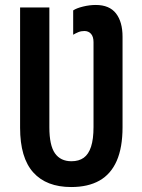

<svg xmlns="http://www.w3.org/2000/svg" viewBox="-20 -744 574 774"><path d="M267 10Q167 10 114 -49Q61 -108 61 -229V-714H179V-231Q179 -158 201.5 -126Q224 -94 268 -94Q298 -94 317.5 -108Q337 -122 347 -152.5Q357 -183 357 -232V-574Q357 -596 347 -607.5Q337 -619 320 -619Q307 -619 296 -614.5Q285 -610 275 -604V-702Q288 -711 314.5 -717.5Q341 -724 366 -724Q421 -724 447.5 -690Q474 -656 474 -596V-231Q474 -149 450.5 -95.5Q427 -42 381 -16Q335 10 267 10Z"/></svg>

Font: Noto Sans Display ExtraCondensed SemiBold
Style: Regular
Weight: 600
Width: 2
Designer: Monotype Design Team
Foundry: Monotype Imaging Inc.
Version: Version 2.003